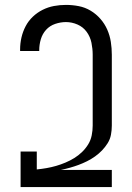

<svg xmlns="http://www.w3.org/2000/svg" viewBox="-20 -763 540 783"><path d="M64 0V-145H130V-72Q150 -74 170 -77.5Q190 -81 209 -86.5Q228 -92 247 -100Q266 -108 283 -118.5Q300 -129 314.5 -143Q329 -157 339.5 -174Q350 -191 354 -211Q358 -231 358 -251V-540Q358 -564 353 -588.5Q348 -613 333.5 -633Q319 -653 296 -663Q273 -673 249 -673Q227 -673 205 -665.5Q183 -658 168 -641.5Q153 -625 146.5 -603Q140 -581 140 -559V-555H62V-561Q62 -586 67.5 -610Q73 -634 84.5 -656Q96 -678 114 -695Q132 -712 154 -723Q176 -734 200 -738.5Q224 -743 249 -743Q275 -743 301 -738Q327 -733 349.5 -719.5Q372 -706 389.5 -686Q407 -666 417.5 -642Q428 -618 432 -592Q436 -566 436 -540V-251Q436 -232 432.5 -213.5Q429 -195 419 -179Q409 -163 396 -149.5Q383 -136 367.5 -125Q352 -114 335 -105.5Q318 -97 300.5 -90.5Q283 -84 265 -79Q247 -74 228 -70H436V0Z"/></svg>

Font: Iosevka Term Curly
Style: Regular
Weight: 400
Designer: Belleve Invis
Foundry: Belleve Invis
Version: Version 32.3.0